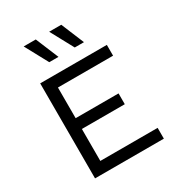

<svg xmlns="http://www.w3.org/2000/svg" viewBox="-210 -1028 1058 1155"><g transform="rotate(-30 319.0 -451.0)"><path d="M217 -902 283 -743H219L133 -902ZM394 -902 460 -743H396L310 -902ZM108 0V-660H571V-585H188V-372H486V-297H188V-75H586V0Z"/></g></svg>

Font: Elaine Sans
Style: Regular
Weight: 400
Designer: Wei Huang
Foundry: Wei Huang
Version: Version 2.001;December 24, 2019;FontCreator 12.0.0.2547 64-b